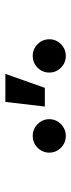

<svg xmlns="http://www.w3.org/2000/svg" viewBox="204 -1092 264 712"><g transform="rotate(-90 336.0 -736.0)"><path d="M484.4 -624Q459 -624 440.9 -642.1Q422.9 -660.2 422.9 -685.1Q422.9 -710.4 440.9 -728.5Q459 -746.6 484.4 -746.6Q510.3 -746.6 528.3 -728.5Q546.4 -710.4 546.4 -685.1Q546.4 -660.2 528.3 -642.1Q510.3 -624 484.4 -624ZM188 -624Q162.1 -624 144 -642.1Q126 -660.2 126 -685.1Q126 -710.4 144 -728.5Q162.1 -746.6 188 -746.6Q213.4 -746.6 231.7 -728.5Q250 -710.4 250 -685.1Q250 -660.2 231.7 -642.1Q213.4 -624 188 -624ZM296.9 -701.7 314 -848.1H418L366.2 -701.7Z"/></g></svg>

Font: Inter 20pt Medium
Style: Regular
Weight: 500
Version: Version 4.001;git-66647c0bb